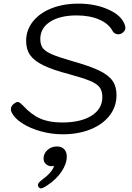

<svg xmlns="http://www.w3.org/2000/svg" viewBox="-20 -730 729 1058"><path d="M44 -111Q40 -119 40 -128Q40 -147 59 -160Q70 -168 77 -168Q83 -168 89.5 -163.5Q96 -159 107 -148Q153 -98 202 -76.5Q251 -55 322 -55Q425 -55 484.5 -92.5Q544 -130 544 -195Q544 -228 529.5 -248Q515 -268 477 -284Q439 -300 362 -321Q270 -345 219 -370Q168 -395 146 -426.5Q124 -458 124 -504Q124 -564 161 -611Q198 -658 263.5 -684Q329 -710 412 -710Q506 -710 578.5 -677Q651 -644 668 -592Q671 -583 671 -576Q671 -558 649 -545Q641 -541 632 -541Q612 -541 601 -558Q580 -599 527.5 -622Q475 -645 402 -645Q310 -645 256 -610Q202 -575 202 -515Q202 -484 215.5 -465.5Q229 -447 265.5 -431Q302 -415 379 -393Q475 -366 526 -341.5Q577 -317 599.5 -285.5Q622 -254 622 -206Q622 -143 584.5 -94Q547 -45 479.5 -17.5Q412 10 326 10Q264 10 204.5 -6.5Q145 -23 102 -51Q59 -79 44 -111ZM189 289Q189 278 209 263Q268 220 278 184Q268 186 265 186Q246 186 233 174Q220 162 220 144Q220 116 241.5 96.5Q263 77 294 77Q319 77 333.5 92Q348 107 348 133Q348 172 319.5 215Q291 258 241 291Q216 308 205 308Q198 308 193 301Q189 296 189 289Z"/></svg>

Font: Kodchasan
Style: Italic
Weight: 400
Italic angle: -10°
Version: Version 1.000; ttfautohint (v1.6)